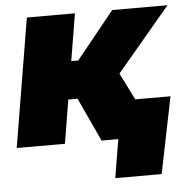

<svg xmlns="http://www.w3.org/2000/svg" viewBox="-50 -571 759 777"><g transform="rotate(-5 329.5 -182.5)"><path d="M0.5 0 87.4 -522.5H282.7L251 -331.1H279.3L434.1 -522.5H658.7L440.9 -263.7L572.8 0H345.2L263.2 -177.2H225.6L196.3 0ZM387.2 156.2 413.1 0H366.2L391.6 -154.3H638.7L575.7 156.2Z"/></g></svg>

Font: Inter 28pt Black
Style: Italic
Weight: 900
Italic angle: -9.3988°
Designer: Rasmus Andersson
Foundry: rsms
Version: Version 4.001;git-66647c0bb